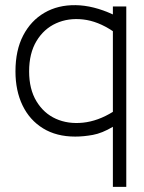

<svg xmlns="http://www.w3.org/2000/svg" viewBox="-20 -525 560 745"><path d="M418 200V-33Q376 -8 340 -1.5Q304 5 272 5Q199 5 147 -27Q95 -59 67.5 -116Q40 -173 40 -248Q40 -330 70 -387.5Q100 -445 152.5 -475.5Q205 -506 273.5 -505Q342 -504 418 -469V-500H470V200ZM93 -248Q93 -179 121.5 -132Q150 -85 197 -64Q244 -43 302 -49Q360 -55 418 -91V-404Q360 -443 302.5 -449.5Q245 -456 197.5 -434.5Q150 -413 121.5 -365.5Q93 -318 93 -248Z"/></svg>

Font: Kulim Park ExtraLight
Style: Regular
Weight: 275
Designer: Noponies / Dale Sattler
Foundry: Noponies
Version: Version 1.000; ttfautohint (v1.8.3)